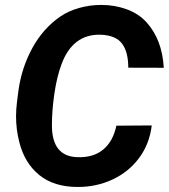

<svg xmlns="http://www.w3.org/2000/svg" viewBox="-20 -741 678 771"><path d="M589.4 -237.3Q580.1 -162.1 538.3 -106.2Q496.6 -50.3 432.1 -20.3Q367.7 9.8 292.5 9.8Q196.3 9.8 137.5 -38.3Q78.6 -86.4 57.6 -169.9Q44.4 -220.7 44.4 -274.4Q44.4 -300.8 48.3 -332L54.2 -378.4Q67.4 -471.2 110.4 -549.1Q153.3 -627 221.7 -674.3Q254.4 -696.8 297.6 -709Q340.8 -721.2 386.7 -721.2Q441.4 -721.2 489.7 -703.4Q538.1 -685.5 569.8 -649.9Q631.3 -580.6 637.7 -468.8L495.1 -469.2Q495.1 -532.2 470.2 -565.7Q445.3 -599.1 384.8 -601.6Q271.5 -605 226.6 -481.9Q208 -431.2 198.2 -364Q188.5 -296.9 188.5 -237.8Q188.5 -112.8 290.5 -109.9Q354.5 -107.4 394.3 -140.4Q434.1 -173.3 447.3 -236.3Z"/></svg>

Font: Mardoto
Style: Bold Italic
Weight: 700
Italic angle: -12°
Designer: Christian Robertson, Vahan Hovhannisyan
Foundry: Google
Version: Version 1.000